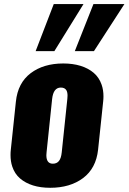

<svg xmlns="http://www.w3.org/2000/svg" viewBox="-20 -895 620 926"><path d="M151.9 -648.4H242.2L382.8 -875.5H239.3ZM340.8 -648.4H433.1L580.1 -875.5H430.7ZM234.9 -105.5C214 -105.5 203.6 -119.1 203.6 -146.5C203.6 -150.7 203.9 -155.4 204.6 -160.6L231.4 -417.5C235.4 -454.3 249.3 -472.7 273.4 -472.7C286.1 -472.7 295.1 -468.3 300.3 -459.5C303.9 -453.3 305.7 -444.7 305.7 -433.6C305.7 -428.7 305.3 -423.3 304.7 -417.5L277.8 -160.6C275.9 -141.4 271.4 -127.4 264.4 -118.7C257.4 -109.9 247.6 -105.5 234.9 -105.5ZM222.2 10.7C286 10.7 338.8 -4.9 380.6 -36.1C422.4 -67.4 446.6 -113.1 453.1 -173.3L477.5 -404.8C478.5 -413.6 479 -422 479 -430.2C479 -450.7 476.1 -469.4 470.2 -486.3C462.1 -509.8 449.3 -528.9 431.9 -543.7C414.5 -558.5 393.4 -569.7 368.7 -577.4C343.9 -585 316.1 -588.9 285.2 -588.9C221.7 -588.9 169.3 -573.2 127.9 -542C86.6 -510.7 62.8 -465 56.6 -404.8L32.2 -173.3C31.2 -164.6 30.8 -155.9 30.8 -147.5C30.8 -127 33.5 -108.4 39.1 -91.8C46.9 -68.4 59.4 -49.2 76.7 -34.4C93.9 -19.6 114.7 -8.4 139.2 -0.7C163.6 6.9 191.2 10.7 222.2 10.7Z"/></svg>

Font: Oswald
Style: Heavy
Weight: 800
Designer: Vernon Adams
Foundry: Vernon Adams
Version: 3.0; ttfautohint (v0.95.6-bc232) -l 8 -r 50 -G 200 -x 0 -w "